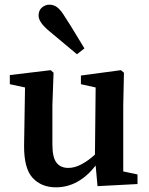

<svg xmlns="http://www.w3.org/2000/svg" viewBox="-20 -787 635 821"><path d="M397 9 389 -79Q316 14 219 14Q157 14 119.5 -26.5Q82 -67 83 -166L87 -413L22 -427V-466L197 -487L209 -476L204 -336V-170Q204 -114 221.5 -91.5Q239 -69 272 -69Q300 -69 329.5 -85Q359 -101 386 -126L389 -413L326 -427V-464L497 -487L510 -476L507 -336V-54L568 -41V0ZM341 -580 309 -555Q284 -576 257 -598.5Q230 -621 193 -652Q145 -691 145 -720Q145 -743 159.5 -755Q174 -767 191 -767Q210 -767 225 -755.5Q240 -744 257 -716Q285 -673 304 -641Q323 -609 341 -580Z"/></svg>

Font: Source Serif Pro SemiBold
Style: Regular
Weight: 600
Designer: Frank Grießhammer
Foundry: Adobe Systems Incorporated
Version: Version 3.001;hotconv 1.0.111;makeotfexe 2.5.65597